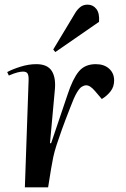

<svg xmlns="http://www.w3.org/2000/svg" viewBox="-20 -806 541 826"><path d="M103 -459Q104 -478 99.5 -488Q95 -498 79 -498Q70 -498 55.5 -494.5Q41 -491 18 -481L11 -496Q33 -508 68 -519Q103 -530 136 -530Q184 -530 202.5 -501Q221 -472 216 -420L195 -190H200L271 -400Q293 -467 319 -498.5Q345 -530 392 -530Q428 -530 449.5 -510.5Q471 -491 471 -460Q471 -433 456 -413.5Q441 -394 418 -380L389 -414Q368 -439 351 -439Q342 -439 332 -433Q322 -427 310 -406.5Q298 -386 282 -343Q260 -287 246 -248Q232 -209 223 -181Q214 -153 209 -129.5Q204 -106 200 -81L187 0H87ZM304 -751Q314 -767 326.5 -776.5Q339 -786 357 -786Q380 -786 394.5 -767.5Q409 -749 406 -712L218 -582L209 -593Z"/></svg>

Font: Literata 72pt SemiBold
Style: Italic
Weight: 600
Italic angle: -2°
Designer: Latin by Veronika Burian and Jose Scaglione. Greek by Irene Vlachou. Cyrillic by Vera Evstafieva
Foundry: TypeTogether
Version: Version 3.002